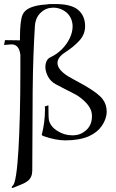

<svg xmlns="http://www.w3.org/2000/svg" viewBox="-20 -685 576 952"><path d="M42 247Q38 247 38 243Q38 239 44 235Q53 227 60 180.5Q67 134 71.5 57Q76 -20 78.5 -120Q81 -220 81 -336V-413Q75 -465 37 -465Q30 -465 0 -462L5 -486L79 -485V-499Q79 -542 82.5 -570.5Q86 -599 92 -612Q111 -657 211 -663Q222 -665 233 -665Q244 -665 254 -665Q334 -665 368 -635.5Q402 -606 402 -555Q402 -515 374 -484Q346 -453 301 -424Q265 -400 265 -373Q265 -341 314 -309Q321 -304 402 -260Q439 -238 459.5 -222Q480 -206 490 -192Q509 -166 509 -132Q509 -96 485 -61Q463 -29 422 -10Q374 11 304 11Q256 11 196 -10Q187 -13 187 -18Q187 -18 187 -18.5Q187 -19 188 -20Q203 -82 203 -140Q203 -145 203 -149Q203 -153 202 -157L220 -163Q220 -97 223 -88Q231 -56 266 -35Q299 -14 339 -14Q364 -14 383 -23Q436 -50 436 -108Q436 -131 427 -147Q418 -166 394.5 -187.5Q371 -209 344 -222Q316 -236 288.5 -250.5Q261 -265 257 -267Q231 -281 218 -305.5Q205 -330 205 -353Q205 -369 211 -382Q217 -395 230 -401Q262 -416 286.5 -440.5Q311 -465 325.5 -495Q340 -525 340 -554Q340 -573 333 -590.5Q326 -608 311 -622Q281 -647 244 -647Q209 -647 184 -624Q156 -600 153 -555Q149 -493 146 -413Q143 -333 142 -236L140 161Q140 193 119 211Q106 222 75 234L48 245Q44 247 42 247Z"/></svg>

Font: Gideon Roman
Style: Regular
Weight: 400
Designer: Robert E. Leuschke
Foundry: Robert E. Leuschke
Version: Version 2.010